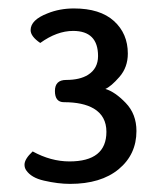

<svg xmlns="http://www.w3.org/2000/svg" viewBox="-20 -820 369 459"><path d="M147.5 -380.4Q118.7 -380.4 85 -388.2Q54.7 -395 42.5 -413.1Q38.6 -418.9 38.6 -426.3Q38.6 -439.9 58.1 -458Q101.6 -434.1 146 -434.1Q234.4 -434.1 234.4 -504.9Q234.4 -542.5 204.1 -560.5Q178.2 -575.7 132.8 -575.7Q111.3 -575.7 111.3 -602.5Q111.3 -628.9 138.2 -628.9Q170.9 -628.9 190.4 -641.1Q214.4 -656.2 214.4 -686Q214.4 -746.1 154.8 -746.1Q116.2 -746.1 76.2 -717.3Q53.2 -732.9 53.2 -748Q53.2 -772.5 93.8 -788.1Q122.6 -799.8 156.7 -799.8Q219.2 -799.8 252.4 -769.8Q285.6 -739.7 285.6 -691.9Q285.6 -659.2 265.6 -636.2Q245.6 -613.3 231.9 -607.4Q254.9 -600.6 280.5 -574Q306.2 -547.4 306.2 -506.8Q306.2 -450.7 263.7 -415.5Q221.2 -380.4 147.5 -380.4Z"/></svg>

Font: Bainsley
Style: Regular
Weight: 400
Designer: Paul James MIller
Foundry: High-Logic / Made with FontCreator
Version: Version 1.411;March 28, 2021;FontCreator 13.0.0.2683 64-bit